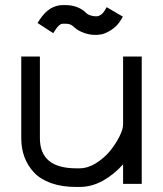

<svg xmlns="http://www.w3.org/2000/svg" viewBox="-20 -722 640 754"><path d="M136.7 -179.2Q136.7 -61 279.3 -61H292.5Q324.7 -61 357.2 -81.3Q389.6 -101.6 412.4 -129.6Q435.1 -157.7 449.2 -186.3Q463.4 -214.8 463.4 -232.9V-500H536.6V0H463.4V-76.7Q427.7 -36.6 383.8 -12.2Q339.8 12.2 292.5 12.2H279.3Q223.1 12.2 180.7 -2.9Q138.2 -18.1 113.3 -44.9Q88.4 -71.8 75.9 -105.5Q63.5 -139.2 63.5 -179.2V-500H136.7ZM135.7 -644.5Q173.3 -702.1 227.5 -702.1H235.4Q283.7 -702.1 314 -675.3L323.2 -667Q325.2 -665 335.2 -661.6Q345.2 -658.2 353 -658.2H361.3Q367.7 -658.2 376.5 -664.3Q385.3 -670.4 392.1 -682.1L398.9 -693.8L462.4 -656.7L455.6 -645Q440.4 -619.1 416.7 -604.2Q393.1 -589.4 377 -586.9L361.3 -585H353Q331.1 -585 308.8 -593.3Q286.6 -601.6 274.4 -612.3L265.6 -620.1Q255.9 -628.9 235.4 -628.9H227.5Q212.9 -628.9 197.3 -604.5L189 -591.8L127.4 -631.8Z"/></svg>

Font: Anka/Coder
Style: Regular
Weight: 400
Monospace: yes
Version: Version 001.100